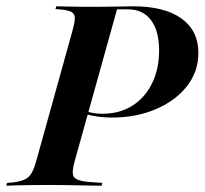

<svg xmlns="http://www.w3.org/2000/svg" viewBox="-45 -591 651 611"><path d="M107.3 -2.4Q79.8 -2.4 54.8 -2Q29.8 -1.6 9.3 -1.2Q-11.3 -0.8 -25 0L-22.6 -8.9L-3.2 -10.5Q20.2 -13.7 33.5 -19.8Q46.8 -25.8 54.8 -39.1Q62.9 -52.4 70.2 -78.2L185.5 -492.7Q192.7 -518.5 193.1 -532.3Q193.5 -546 183.9 -552Q174.2 -558.1 152.4 -560.5L131.5 -562.1L133.9 -571Q147.6 -571 168.1 -570.2Q188.7 -569.4 214.1 -569.4Q239.5 -569.4 268.5 -569.4H272.6Q309.7 -569.4 336.7 -570.2Q363.7 -571 377.4 -571Q478.2 -571 532.3 -532.3Q586.3 -493.5 586.3 -422.6Q586.3 -363.7 550.4 -317.3Q514.5 -271 452 -244Q389.5 -216.9 310.5 -216.9Q287.9 -216.9 266.9 -219.8Q246 -222.6 225.8 -228.2L228.2 -237.1Q240.3 -233.1 253.6 -231Q266.9 -229 280.6 -229Q335.5 -229 375.8 -254.4Q416.1 -279.8 438.7 -325.4Q461.3 -371 461.3 -430.6Q461.3 -492.7 435.5 -527Q409.7 -561.3 362.1 -561.3H327.4L192.7 -78.2Q182.3 -41.9 189.5 -29Q196.8 -16.1 235.5 -12.1L280.6 -8.9L278.2 0Q264.5 0 246.4 -0.4Q228.2 -0.8 206.9 -1.2Q185.5 -1.6 160.5 -2Q135.5 -2.4 108.9 -2.4H109.7Z"/></svg>

Font: Playfair 144pt
Style: Bold Italic
Weight: 700
Italic angle: -15.6°
Designer: Claus Eggers Sørensen
Foundry: Claus Eggers Sørensen
Version: Version 2.203